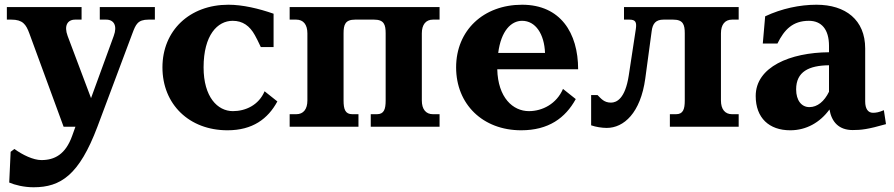

<svg xmlns="http://www.w3.org/2000/svg" viewBox="-20 -536 3782 812"><path d="M104 -395 249 0H299L285 39C257 117 211 141 155 141C121 141 75 119 41 94L25 106L19 236C42 246 81 256 122 256C237 256 315 204 392 0L540 -395C554 -432 562 -453 608 -453H635V-506H402V-453H429C462 -453 477 -427 461 -384L365 -121L266 -384C250 -427 265 -453 298 -453H325V-506H9V-453H28C76 -453 90 -433 104 -395Z M1083 -337H1137V-478C1074 -500 1006 -516 946 -516C782 -516 667 -407 667 -251C667 -95 780 15 942 15C1048 15 1113 -33 1153 -107L1099 -150C1074 -91 1018 -66 965 -66C900 -66 841 -126 841 -251C841 -388 900 -448 964 -448C1006 -448 1036 -427 1058 -387C1065 -374 1072 -361 1083 -337Z M1433 -111V-395C1433 -432 1440 -453 1482 -453H1562C1604 -453 1611 -432 1611 -395V-111C1611 -74 1604 -53 1574 -53H1548V0H1839V-53H1811C1781 -53 1764 -74 1764 -111V-395C1764 -432 1781 -453 1811 -453H1839V-506H1205V-453H1233C1263 -453 1280 -432 1280 -395V-111C1280 -74 1263 -53 1233 -53H1205V0H1496V-53H1470C1440 -53 1433 -74 1433 -111Z M1909 -251C1909 -95 2022 15 2184 15C2300 15 2371 -37 2415 -117L2361 -160C2334 -97 2274 -66 2217 -66C2149 -66 2086 -123 2083 -243H2425C2425 -397 2350 -516 2188 -516C2024 -516 1909 -407 1909 -251ZM2087 -312C2099 -406 2142 -448 2188 -448C2245 -448 2282 -392 2285 -312Z M2619 -506V-453H2642C2669 -453 2673 -441 2669 -413L2639 -216C2624 -119 2588 -102 2564 -102C2535 -102 2523 -118 2507 -134H2480V-6C2500 1 2526 5 2546 5C2618 5 2689 -58 2709 -204L2736 -404C2740 -437 2754 -453 2786 -453H2827C2869 -453 2876 -432 2876 -395V-111C2876 -74 2869 -53 2839 -53H2813V0H3104V-53H3076C3046 -53 3029 -74 3029 -111V-395C3029 -432 3046 -453 3076 -453H3104V-506Z M3433 -516C3363 -516 3286 -500 3216 -467L3206 -352H3268C3297 -411 3333 -448 3401 -448C3454 -448 3486 -412 3486 -342V-315C3322 -314 3176 -253 3176 -130C3176 -37 3233 15 3322 15C3390 15 3448 -18 3488 -73C3497 -20 3528 14 3586 14C3622 14 3650 11 3727 -11L3718 -70C3697 -61 3685 -59 3672 -59C3651 -59 3639 -76 3639 -107V-331C3639 -452 3556 -516 3433 -516ZM3347 -158C3347 -233 3401 -259 3486 -260V-148C3466 -107 3437 -83 3403 -83C3370 -83 3347 -111 3347 -158Z"/></svg>

Font: LT Superior Serif ExtraBold
Style: Regular
Weight: 800
Designer: Daniel Lyons
Foundry: LyonsType
Version: Version 2.120;FEAKit 1.0